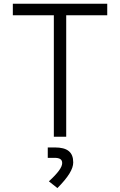

<svg xmlns="http://www.w3.org/2000/svg" viewBox="-20 -713 626 1001"><path d="M260.7 0H325.2V-633.3H539.1V-693.4H46.9V-633.3H260.7ZM279.3 267.6C335.9 210.4 361.8 168.5 361.8 133.8C361.8 80.1 331.5 55.7 265.6 55.7H229V109.9H264.2C291.5 109.9 304.2 118.2 304.2 137.2C304.2 158.7 282.7 188.5 234.9 232.4Z"/></svg>

Font: Cascadia Mono NF Light
Style: Regular
Weight: 300
Monospace: yes
Designer: Aaron Bell
Foundry: Saja Typeworks
Version: Version 2404.023